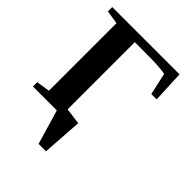

<svg xmlns="http://www.w3.org/2000/svg" viewBox="-242 -781 1120 1120"><g transform="rotate(45 318.0 -221.0)"><path d="M582 -457H538.1L507.8 -593.3Q459 -603 355 -603H255.9V-48.8L356.9 -35.6L339.8 213.4H278.8L215.8 0H18.6V-35.6L102.1 -48.3V-606L18.1 -619.1V-654.8H573.2Z"/></g></svg>

Font: Liberation Serif
Style: Bold
Weight: 700
Designer: Steve Matteson
Foundry: Ascender Corporation
Version: Version 2.1.5